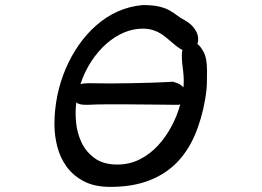

<svg xmlns="http://www.w3.org/2000/svg" viewBox="-20 -690 1040 763"><path d="M714.8 -609.4Q745.1 -591.8 758.8 -566.9Q772.5 -542 764.6 -514.6Q773.4 -510.7 788.1 -485.4Q802.7 -460 802.7 -409.2Q802.7 -388.7 802.2 -361.3Q801.8 -334 795.9 -298.8Q782.2 -217.8 753.9 -152.3Q725.6 -86.9 680.2 -41.5Q634.8 3.9 569.8 28.3Q504.9 52.7 418 52.7Q355.5 52.7 313 30.3Q270.5 7.8 244.6 -27.8Q218.8 -63.5 207.5 -107.9Q196.3 -152.3 196.3 -195.3Q196.3 -252.9 207.5 -308.6Q218.8 -364.3 240.7 -416Q262.7 -467.8 293.5 -511.7Q324.2 -555.7 363.3 -589.8Q402.3 -624 448.2 -644.5Q494.1 -665 546.9 -669.9Q586.9 -669.9 611.8 -664.1Q636.7 -658.2 653.3 -648.9Q669.9 -639.6 683.6 -628.9Q697.3 -618.2 714.8 -609.4ZM323.2 -273.4Q306.6 -273.4 297.4 -275.9Q288.1 -278.3 283.2 -283.2Q278.3 -248 282.2 -205.1Q286.1 -162.1 303.7 -124.5Q321.3 -86.9 356 -61.5Q390.6 -36.1 446.3 -36.1Q495.1 -36.1 536.1 -57.1Q577.1 -78.1 608.4 -112.3Q639.6 -146.5 662.1 -189Q684.6 -231.4 696.3 -275.4Q691.4 -273.4 686 -273.4Q680.7 -273.4 674.8 -273.4Q664.1 -273.4 641.6 -273.9Q619.1 -274.4 591.3 -274.4Q563.5 -274.4 533.2 -274.9Q502.9 -275.4 476.6 -275.4Q446.3 -275.4 406.7 -275.4Q367.2 -275.4 326.2 -273.4ZM708 -406.2Q703.1 -442.4 702.6 -461.4Q702.1 -480.5 705.1 -491.2Q697.3 -495.1 687 -502.4Q676.8 -509.8 668 -517.6Q657.2 -526.4 645.5 -536.6Q633.8 -546.9 620.1 -555.7Q606.4 -564.5 588.4 -570.3Q570.3 -576.2 546.9 -576.2Q508.8 -576.2 472.2 -560.5Q435.5 -544.9 402.8 -516.1Q370.1 -487.3 343.3 -446.8Q316.4 -406.2 299.8 -355.5Q305.7 -357.4 314.5 -358.4Q323.2 -359.4 334 -359.4Q351.6 -359.4 374.5 -358.9Q397.5 -358.4 418.9 -358.4Q458 -358.4 501 -359.4Q543.9 -360.4 580.1 -361.3Q616.2 -362.3 641.1 -363.8Q666 -365.2 668 -365.2Q668.9 -364.3 683.1 -359.9Q697.3 -355.5 709 -342.8Q711.9 -372.1 708 -406.2Z"/></svg>

Font: JasonHandwriting4
Style: Regular
Weight: 400
Version: Version 1.01.21